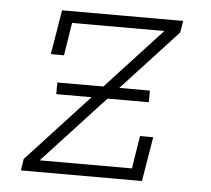

<svg xmlns="http://www.w3.org/2000/svg" viewBox="-44 -577 687 624"><g transform="rotate(5 300.0 -265.0)"><path d="M46 0 52 -38 471 -492H170L153 -385H110L134 -530H529L523 -492L104 -38H405L422 -145H465L441 0ZM441 -257H139V-295H441Z"/></g></svg>

Font: Iosevka Slab XLtExObl
Style: Regular
Weight: 200
Width: 7
Italic angle: -9°
Monospace: yes
Designer: Belleve Invis
Foundry: Belleve Invis
Version: Version 11.1.1; ttfautohint (v1.8.3)